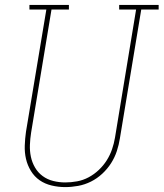

<svg xmlns="http://www.w3.org/2000/svg" viewBox="-20 -755 667 783"><path d="M246 8Q218 8 190.5 1.5Q163 -5 141.5 -20Q120 -35 106 -58Q92 -81 86 -107Q80 -133 81 -161.5Q82 -190 86 -218L169 -716H100V-735H261V-716H190L107 -215Q103 -190 102 -164.5Q101 -139 106 -115.5Q111 -92 123 -71.5Q135 -51 154 -37Q173 -23 197 -17Q221 -11 246 -11Q270 -11 294.5 -15.5Q319 -20 341.5 -32Q364 -44 383 -62Q402 -80 415.5 -101.5Q429 -123 437 -146.5Q445 -170 449 -194L535 -716H466V-735H627V-716H556L469 -191Q465 -165 456.5 -139Q448 -113 433 -89.5Q418 -66 397 -46.5Q376 -27 351 -14.5Q326 -2 299 3Q272 8 246 8Z"/></svg>

Font: Iosevka Etoile Thin Oblique
Style: Regular
Weight: 100
Italic angle: -9°
Designer: Belleve Invis
Foundry: Belleve Invis
Version: Version 15.5.2; ttfautohint (v1.8.4)